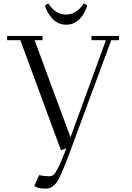

<svg xmlns="http://www.w3.org/2000/svg" viewBox="-20 -914 777 1133"><path d="M22 -676.8V-702.1H231V-676.8H184.1L396 -104L605 -676.8H520V-702.1H682.1V-676.8H636.2L422.9 -99.1Q355 89.8 325.4 144.5Q295.9 199.2 250 199.2Q225.1 199.2 204.1 193.8L182.1 184.1L210.9 119.1Q238.8 126 269 126Q286.1 126 296.9 116.9Q307.6 107.9 324.7 73.2Q341.8 38.6 372.1 -39.1L339.8 -26.9L100.1 -676.8ZM245.1 -881.8 265.1 -894Q306.2 -828.1 371.1 -828.1Q431.2 -828.1 474.1 -894L495.1 -881.8Q489.3 -861.3 479.2 -842.3Q469.2 -823.2 454.3 -806.2Q439.5 -789.1 417.7 -778.6Q396 -768.1 371.1 -768.1Q323.2 -768.1 290.5 -802.5Q257.8 -836.9 245.1 -881.8Z"/></svg>

Font: Dehuti
Style: Book
Weight: 400
Version: Version 1.2